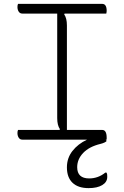

<svg xmlns="http://www.w3.org/2000/svg" viewBox="-20 -720 640 990"><path d="M530 0H525L530 7Q522 16 498 22Q440 36 409 68.5Q378 101 378 142Q378 200 440 200Q486 200 523 170H529Q532 175 532.5 180Q533 185 533 192Q533 219 507 234.5Q481 250 437 250Q383 250 354 222.5Q325 195 325 143Q325 95 353.5 58.5Q382 22 429 0H95Q83 0 76.5 -10Q70 -20 70 -34Q70 -44 73 -50H287L289 -54Q275 -74 275 -111V-650H95Q83 -650 76.5 -660Q70 -670 70 -684Q70 -694 73 -700H507Q530 -700 530 -664Q530 -658 528 -650H313L311 -646Q325 -626 325 -589V-50H507Q530 -50 530 -10Z"/></svg>

Font: Recursive Mn Csl St Lt
Style: Regular
Weight: 300
Monospace: yes
Version: Version 1.079;hotconv 1.0.112;makeotfexe 2.5.65598; ttfautoh